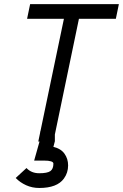

<svg xmlns="http://www.w3.org/2000/svg" viewBox="-20 -704 611 955"><path d="M252.9 -49.3V-1.5L245.6 26.4Q282.7 35.2 300.8 60.5Q318.8 85.9 318.8 118.7Q318.8 155.3 297.9 184.1Q264.2 231 175.3 231Q140.1 231 109.9 217.3Q79.6 203.6 58.1 181.2L111.8 131.8Q135.7 157.7 175.3 157.7Q215.3 157.7 230.5 147Q245.6 136.2 245.6 109.9Q245.6 94.7 198.2 94.7H149.9L179.7 -11.2V-49.3ZM129.9 -683.6H571.3L556.2 -610.4H372.6L245.6 0H170.4L297.9 -610.4H114.7Z"/></svg>

Font: Anka/Coder Condensed
Style: Italic
Weight: 400
Width: 4
Italic angle: -12°
Monospace: yes
Version: Version 001.100